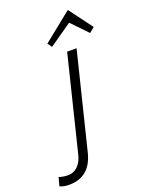

<svg xmlns="http://www.w3.org/2000/svg" viewBox="-380 -982 976 1289"><g transform="rotate(-20 108.0 -337.5)"><path d="M174.8 -629.9H242.2L73.2 54.2Q33.7 214.8 -117.2 214.8Q-155.8 214.8 -183.1 202.1L-167 141.1Q-137.2 151.9 -103 151.9Q-62.5 151.9 -33.4 124.3Q-4.4 96.7 7.8 47.9ZM275.9 -890.1 398.9 -725.1 362.8 -694.8 254.9 -807.1H252L90.8 -694.8L68.8 -726.1L272.9 -890.1Z"/></g></svg>

Font: Sinkin Sans 300 Light Italic
Style: Regular
Weight: 300
Italic angle: -112°
Designer: Keith Bates
Foundry: K-Type
Version: Sinkin Sans (version 1.0)  by Keith Bates   •   © 2014   www